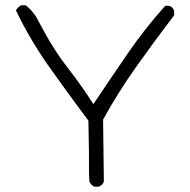

<svg xmlns="http://www.w3.org/2000/svg" viewBox="-20 -719 725 732"><path d="M356 -7H340Q326 -14 321 -27Q319 -34 319 -145L317 -259Q242 -359 168 -463.5Q94 -568 41 -679Q44 -688 60 -699H78Q101 -681 117 -656L146 -603Q187 -526 238.5 -460Q290 -394 336 -322Q401 -419 466.5 -514.5Q532 -610 610 -697H624Q638 -694 644 -678V-661Q571 -565 500.5 -466Q430 -367 373 -263L376 -27Q371 -13 356 -7Z"/></svg>

Font: Yozai
Style: Regular
Weight: 400
Designer: LXGW / Y.OzVox
Foundry: LXGW / Y.OzVox
Version: Version 0.861;October 22, 2024